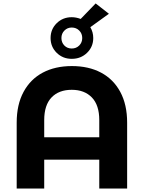

<svg xmlns="http://www.w3.org/2000/svg" viewBox="-20 -1096 836 1116"><path d="M719 -383V0H557V-168H237V0H77V-383Q77 -488 117 -562Q157 -636 229 -674Q301 -712 398 -712Q495 -712 567 -674Q639 -636 679 -562Q719 -488 719 -383ZM557 -298V-398Q557 -485 514 -529.5Q471 -574 397 -574Q322 -574 279.5 -529.5Q237 -485 237 -398V-298ZM505 -938Q522 -909 522 -875Q522 -824 486 -789Q450 -754 397 -754Q345 -754 309.5 -789Q274 -824 274 -875Q274 -926 309.5 -961Q345 -996 397 -996Q422 -996 449 -986L536 -1076L613 -1016ZM458 -875Q458 -901 440.5 -918.5Q423 -936 397 -936Q372 -936 354.5 -918.5Q337 -901 337 -875Q337 -849 354 -831.5Q371 -814 397 -814Q423 -814 440.5 -831.5Q458 -849 458 -875Z"/></svg>

Font: Montserrat Alternates
Style: Bold
Weight: 700
Designer: Julieta Ulanovsky
Foundry: Julieta Ulanovsky
Version: Version 7.200